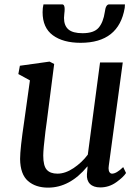

<svg xmlns="http://www.w3.org/2000/svg" viewBox="-20 -849 641 879"><path d="M188 -247Q178 -165 178 -137Q178 -90 194 -72Q210 -54 243 -54Q279 -54 317 -79.5Q355 -105 382 -141L438 -563H542L478 -90L477 -79Q477 -67 481.5 -60.5Q486 -54 493 -54Q513 -54 544 -84L557 -57Q545 -38 512 -14.5Q479 9 439 9Q408 9 392 -7Q376 -23 378 -52Q378 -50 381 -86L380 -87Q300 10 200 10Q143 10 108 -20.5Q73 -51 72 -121Q72 -168 91 -295L117 -481L64 -510L71 -548L207 -567L228 -556L194 -291ZM276 -808Q276 -798 274.5 -787Q273 -776 273 -767Q273 -732 293 -714.5Q313 -697 358 -697Q410 -697 431.5 -722Q453 -747 460 -795Q464 -829 480 -829H552Q552 -819 551 -813Q524 -653 349 -653Q269 -653 222 -687.5Q175 -722 175 -793Q175 -813 179 -829H264Q276 -829 276 -808Z"/></svg>

Font: Koeln Type Serif
Style: Italic
Weight: 400
Italic angle: -8°
Designer: Eben Sorkin
Foundry: Eben Sorkin
Version: Version 2.002